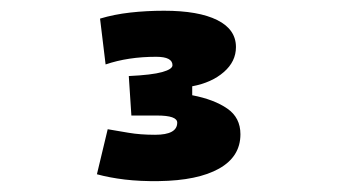

<svg xmlns="http://www.w3.org/2000/svg" viewBox="-20 -723 626 356"><path d="M274.4 -387.2Q240.2 -386.7 211.4 -390.1Q182.6 -393.6 159.7 -399.9L179.7 -483.4Q196.8 -480.5 218.5 -476.8Q240.2 -473.1 267.6 -473.1Q308.6 -473.1 308.6 -495.6Q308.6 -508.8 271 -508.8H223.6L218.8 -582Q261.7 -584 280.8 -589.4Q299.8 -594.7 299.8 -602.1Q299.8 -617.7 269.5 -617.7Q217.3 -617.7 175.8 -603.5L165.5 -688.5Q191.4 -696.3 221.4 -699.7Q251.5 -703.1 284.2 -703.1Q348.1 -703.1 382.8 -685.8Q417.5 -668.5 417.5 -635.7Q417.5 -608.9 395 -589.4Q372.6 -569.8 336.4 -563V-546.4Q377 -538.6 401.4 -521.7Q425.8 -504.9 425.8 -474.1Q425.8 -432.6 386.2 -410.4Q346.7 -388.2 274.4 -387.2Z"/></svg>

Font: Cascadia Code PL
Style: Bold
Weight: 700
Monospace: yes
Designer: Aaron Bell
Foundry: Saja Typeworks
Version: Version 2404.023; ttfautohint (v1.8.4)